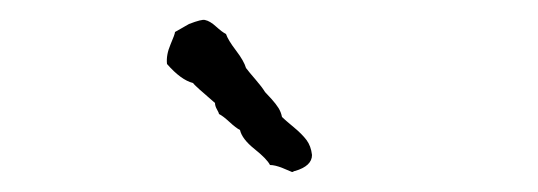

<svg xmlns="http://www.w3.org/2000/svg" viewBox="-20 -697 538 192"><path d="M147 -633Q146 -642 150.5 -652.5Q155 -663 155 -665Q157 -666 169 -673Q182 -678 185 -677Q190 -676 196 -670.5Q202 -665 206 -663Q208 -657 216 -646.5Q224 -636 226 -629Q229 -625 235.5 -617.5Q242 -610 245 -605Q247 -603 251.5 -598Q256 -593 258.5 -589Q261 -585 262 -580Q265 -577 273.5 -570Q282 -563 286.5 -557Q291 -551 292 -542Q292 -531 275 -526Q274 -526 273.5 -525.5Q273 -525 272 -525Q270 -526 262.5 -529Q255 -532 250 -532Q247 -538 234.5 -548Q222 -558 220 -567Q216 -569 209.5 -575Q203 -581 199 -583Q199 -584 197 -587.5Q195 -591 195 -594Q174 -612 173 -614Q161 -617 147 -633Z"/></svg>

Font: FuturaRenner Light
Style: Regular
Weight: 300
Designer: BSozoo
Foundry: BSozoo
Version: Version 1.001;PS 001.001;hotconv 1.0.70;makeotf.lib2.5.58329